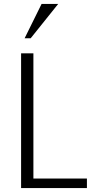

<svg xmlns="http://www.w3.org/2000/svg" viewBox="-20 -963 542 983"><path d="M425 -49H151V-690H88V0H425ZM278 -943H193L106 -767H137Z"/></svg>

Font: Repo Light
Style: Regular
Weight: 300
Designer: Stefan Peev
Foundry: Context Ltd
Version: Version 001.502